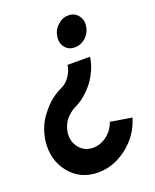

<svg xmlns="http://www.w3.org/2000/svg" viewBox="-137 -592 712 884"><g transform="rotate(-20 219.0 -149.5)"><path d="M226 -438Q221 -408 239 -385Q256 -364 286 -364Q316 -364 339 -385Q363 -407 367 -438Q372 -469 354 -491Q337 -513 307 -513Q277 -513 254 -491Q230 -470 226 -438ZM191 214Q267 214 334 162Q400 111 424 30L319 13Q307 50 275 75Q243 99 207 99Q165 99 139 67Q114 35 120 -9Q125 -40 144 -66Q154 -78 166 -88Q178 -98 192 -105Q220 -118 244 -138.5Q268 -159 288 -185Q308 -213 320 -241.5Q332 -270 336 -300H226Q222 -271 205 -247Q189 -222 161 -209Q131 -195 106.5 -174.5Q82 -154 61 -126Q40 -100 28 -70.5Q16 -41 11 -9Q-1 84 51 149Q103 214 191 214Z"/></g></svg>

Font: Unageo
Style: SemiBold-Italic
Weight: 600
Designer: Richard Sepsi
Foundry: Richard Sepsi
Version: Version 2.000